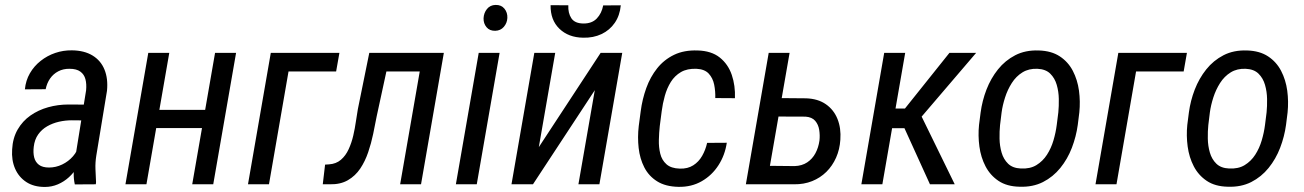

<svg xmlns="http://www.w3.org/2000/svg" viewBox="-20 -741 5244 772"><path d="M279.8 -90.3 326.2 -377.9Q328.6 -403.3 323.5 -422.6Q318.4 -441.9 303 -453.1Q287.6 -464.4 259.8 -464.4Q234.4 -464.8 214.4 -454.3Q194.3 -443.8 181.4 -425.3Q168.5 -406.7 163.6 -382.3L80.1 -381.8Q83.5 -417.5 100.3 -446.5Q117.2 -475.6 143.6 -496.3Q169.9 -517.1 202.1 -528.1Q234.4 -539.1 269 -538.6Q318.8 -538.1 352.1 -517.8Q385.3 -497.6 400.1 -461.2Q415 -424.8 410.2 -376L367.2 -115.2Q362.8 -87.4 363.8 -61.5Q364.7 -35.6 366.2 -8.3L365.2 0L280.8 0.5Q275.9 -22 276.4 -44.9Q276.9 -67.9 279.8 -90.3ZM332.5 -320.3 322.3 -256.8 268.6 -257.3Q242.7 -257.3 217 -251.5Q191.4 -245.6 169.7 -233.2Q147.9 -220.7 133.5 -200.4Q119.1 -180.2 115.7 -150.9Q112.8 -127 117.4 -108.2Q122.1 -89.4 136.5 -78.4Q150.9 -67.4 177.2 -67.4Q204.6 -67.4 230 -79.6Q255.4 -91.8 273.7 -112.8Q292 -133.8 297.9 -160.6L311 -119.6Q305.2 -94.2 291.3 -70.6Q277.3 -46.9 257.3 -28.6Q237.3 -10.3 212.6 0.2Q188 10.7 160.2 10.7Q115.7 10.7 85.4 -9.3Q55.2 -29.3 40.5 -63.2Q25.9 -97.2 28.8 -140.1Q31.2 -186 51 -220.2Q70.8 -254.4 102.5 -276.6Q134.3 -298.8 173.6 -309.8Q212.9 -320.8 255.4 -320.8Z M821.3 -299.3 808.1 -226.1H590.3L603 -299.3ZM660.6 -528.3 568.8 0H484.4L576.2 -528.3ZM929.2 -528.3 837.4 0H752.9L844.7 -528.3Z M1344.7 -528.3 1331.5 -453.6H1140.1L1061.5 0H977.1L1068.8 -528.3Z M1689.9 -528.3 1676.8 -453.6H1471.7L1484.9 -528.3ZM1764.6 -528.3 1672.9 0H1588.9L1680.7 -528.3ZM1464.8 -528.3H1549.8L1494.6 -273.4Q1488.3 -240.2 1480.5 -202.6Q1472.7 -165 1460.4 -128.9Q1448.2 -92.8 1428.5 -63.2Q1408.7 -33.7 1378.7 -16.4Q1348.6 1 1305.7 0H1277.8L1287.1 -79.1L1302.7 -80.1Q1331.5 -82 1350.8 -98.6Q1370.1 -115.2 1381.8 -140.9Q1393.6 -166.5 1400.4 -195.8Q1407.2 -225.1 1411.1 -253.2Q1415 -281.2 1418.9 -302.2Z M1988.8 -528.3 1897 0H1813L1904.8 -528.3ZM1924.3 -667.5Q1925.3 -689 1938 -704.8Q1950.7 -720.7 1972.7 -721.2Q1995.6 -721.7 2008.3 -706.1Q2021 -690.4 2020 -668.9Q2019 -648.4 2005.9 -633.1Q1992.7 -617.7 1971.2 -617.2Q1948.7 -616.7 1936.3 -631.6Q1923.8 -646.5 1924.3 -667.5Z M2146.5 -149.4 2395 -528.3H2481.9L2390.1 0H2305.7L2371.6 -378.4L2123 0H2036.6L2128.4 -528.3H2212.4ZM2405.3 -719.2 2476.1 -719.7Q2472.2 -678.7 2451.9 -649.2Q2431.6 -619.6 2398.7 -604Q2365.7 -588.4 2324.7 -589.4Q2265.6 -590.3 2229.2 -625.5Q2192.9 -660.6 2193.8 -720.2L2265.1 -719.7Q2263.7 -688.5 2277.3 -667.7Q2291 -647 2325.2 -646.5Q2359.9 -646 2379.6 -666.7Q2399.4 -687.5 2405.3 -719.2Z M2713.4 -63Q2745.1 -62 2767.3 -76.2Q2789.6 -90.3 2803.2 -114.3Q2816.9 -138.2 2823.2 -166.5L2902.3 -167Q2895 -117.2 2868.9 -76.7Q2842.8 -36.1 2801.8 -12.5Q2760.7 11.2 2708.5 10.3Q2655.8 9.3 2622.1 -12Q2588.4 -33.2 2570.6 -68.1Q2552.7 -103 2547.9 -146Q2543 -189 2548.3 -234.4L2556.2 -293.9Q2562.5 -342.3 2578.6 -387Q2594.7 -431.6 2622.3 -466.3Q2649.9 -501 2690.2 -520.5Q2730.5 -540 2785.2 -538.1Q2840.3 -536.6 2874 -509.8Q2907.7 -482.9 2922.4 -439.7Q2937 -396.5 2935.1 -346.2L2856 -346.7Q2856.9 -374 2851.6 -400.6Q2846.2 -427.2 2829.6 -445.1Q2813 -462.9 2780.3 -464.4Q2743.2 -465.8 2718 -451.2Q2692.9 -436.5 2677.2 -411.4Q2661.6 -386.2 2653.1 -355.5Q2644.5 -324.7 2640.6 -293.9L2632.8 -233.9Q2629.9 -207.5 2629.2 -178.2Q2628.4 -148.9 2634.8 -123Q2641.1 -97.2 2659.7 -80.6Q2678.2 -64 2713.4 -63Z M3102.1 -346.7 3220.7 -345.7Q3268.6 -344.2 3300.5 -322Q3332.5 -299.8 3347.4 -262.7Q3362.3 -225.6 3358.9 -179.2Q3356.4 -140.1 3341.8 -107.2Q3327.1 -74.2 3302.7 -50Q3278.3 -25.9 3245.4 -12.7Q3212.4 0.5 3172.9 0H2979L3070.8 -528.3H3154.8L3075.7 -74.2L3175.3 -73.2Q3204.6 -74.2 3225.6 -88.1Q3246.6 -102.1 3258.8 -125Q3271 -147.9 3274.9 -175.8Q3277.3 -197.3 3273.9 -218.8Q3270.5 -240.2 3257.8 -255.1Q3245.1 -270 3219.2 -272L3088.9 -272.5Z M3619.6 -528.3 3527.8 0H3443.4L3535.2 -528.3ZM3904.8 -528.3 3646 -225.6H3539.6V-304.7H3618.7L3797.4 -528.3ZM3719.2 0 3608.4 -243.7 3669.4 -305.7 3818.8 0Z M3916.5 -238.8 3922.9 -288.6Q3929.2 -335.9 3946.5 -380.9Q3963.9 -425.8 3992.7 -461.9Q4021.5 -498 4062.3 -519Q4103 -540 4156.7 -538.1Q4207.5 -536.6 4241.2 -514.4Q4274.9 -492.2 4293.7 -456.1Q4312.5 -419.9 4318.4 -376.5Q4324.2 -333 4319.8 -289.1L4313.5 -238.8Q4307.1 -191.9 4289.8 -146.7Q4272.5 -101.6 4243.4 -65.7Q4214.4 -29.8 4173.6 -9Q4132.8 11.7 4079.6 9.8Q4028.3 8.8 3994.9 -13.7Q3961.4 -36.1 3942.6 -72.3Q3923.8 -108.4 3918 -151.9Q3912.1 -195.3 3916.5 -238.8ZM4007.3 -289.1 4001 -237.8Q3998.5 -213.4 3999 -183.8Q3999.5 -154.3 4007.3 -127.4Q4015.1 -100.6 4033.4 -82.8Q4051.8 -64.9 4084.5 -63.5Q4121.6 -61.5 4147.2 -77.1Q4172.9 -92.8 4189.7 -118.9Q4206.5 -145 4215.8 -176.5Q4225.1 -208 4229 -238.8L4235.4 -289.6Q4237.8 -314 4237.3 -343.3Q4236.8 -372.6 4229 -399.7Q4221.2 -426.8 4202.9 -444.8Q4184.6 -462.9 4151.4 -464.4Q4116.7 -465.8 4091.1 -450Q4065.4 -434.1 4048.3 -407.2Q4031.2 -380.4 4021.2 -349.1Q4011.2 -317.9 4007.3 -289.1Z M4752.4 -528.3 4739.3 -453.6H4547.9L4469.2 0H4384.8L4476.6 -528.3Z M4753.9 -238.8 4760.3 -288.6Q4766.6 -335.9 4783.9 -380.9Q4801.3 -425.8 4830.1 -461.9Q4858.9 -498 4899.7 -519Q4940.4 -540 4994.1 -538.1Q5044.9 -536.6 5078.6 -514.4Q5112.3 -492.2 5131.1 -456.1Q5149.9 -419.9 5155.8 -376.5Q5161.6 -333 5157.2 -289.1L5150.9 -238.8Q5144.5 -191.9 5127.2 -146.7Q5109.9 -101.6 5080.8 -65.7Q5051.8 -29.8 5011 -9Q4970.2 11.7 4917 9.8Q4865.7 8.8 4832.3 -13.7Q4798.8 -36.1 4780 -72.3Q4761.2 -108.4 4755.4 -151.9Q4749.5 -195.3 4753.9 -238.8ZM4844.7 -289.1 4838.4 -237.8Q4835.9 -213.4 4836.4 -183.8Q4836.9 -154.3 4844.7 -127.4Q4852.5 -100.6 4870.8 -82.8Q4889.2 -64.9 4921.9 -63.5Q4959 -61.5 4984.6 -77.1Q5010.3 -92.8 5027.1 -118.9Q5043.9 -145 5053.2 -176.5Q5062.5 -208 5066.4 -238.8L5072.8 -289.6Q5075.2 -314 5074.7 -343.3Q5074.2 -372.6 5066.4 -399.7Q5058.6 -426.8 5040.3 -444.8Q5022 -462.9 4988.8 -464.4Q4954.1 -465.8 4928.5 -450Q4902.8 -434.1 4885.7 -407.2Q4868.7 -380.4 4858.6 -349.1Q4848.6 -317.9 4844.7 -289.1Z"/></svg>

Font: Roboto Condensed
Style: Italic
Weight: 400
Italic angle: -12°
Designer: Christian Robertson
Foundry: Google
Version: Version 3.0